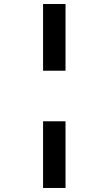

<svg xmlns="http://www.w3.org/2000/svg" viewBox="-20 -850 539 953"><path d="M193.8 -830.1H305.2V-499H193.8ZM193.8 -248H305.2V83H193.8Z"/></svg>

Font: Plaster
Style: Regular
Weight: 400
Designer: Eben Sorkin
Foundry: Eben Sorkin
Version: Version 1.007